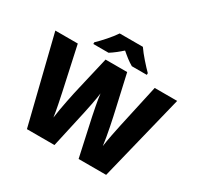

<svg xmlns="http://www.w3.org/2000/svg" viewBox="-189 -1152 1418 1377"><g transform="rotate(30 519.5 -463.5)"><path d="M617 -927H425C395 -881 337 -817 299 -781V-767H425C460 -789 485 -810 520 -840C555 -810 583 -787 618 -767H742V-781C708 -815 648 -881 617 -927ZM1024 -714H838L759 -355C751 -319 730 -216 724 -167C715 -245 684 -388 671 -444L610 -714H431L368 -444C354 -386 325 -248 315 -167C309 -214 287 -321 279 -356L201 -714H15L192 0H420L489 -311C494 -334 516 -437 521 -486C526 -437 547 -334 552 -311L620 0H848Z"/></g></svg>

Font: Noto Sans Thai Looped Black
Style: Regular
Weight: 900
Designer: Sasikarn Vongin, Ben Mitchell
Foundry: The Fontpad Ltd
Version: Version 1.001